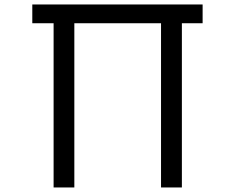

<svg xmlns="http://www.w3.org/2000/svg" viewBox="-20 -805 1040 850"><path d="M123 -785.2H877V-702.1H785.2V24.9H692.9V-702.1H309.1V24.9H217.3V-702.1H123Z"/></svg>

Font: FORM UDPGothic
Style: Regular
Weight: 400
Foundry: Pronama LLC
Version: Version 1.05101